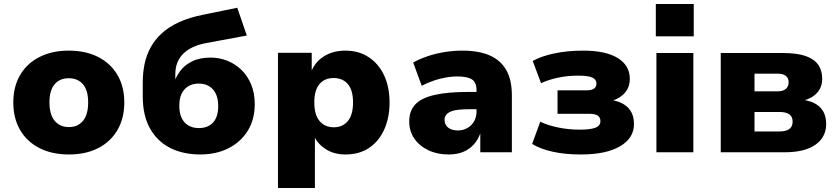

<svg xmlns="http://www.w3.org/2000/svg" viewBox="-20 -767 4224 967"><path d="M327 11Q242 11 179 -21Q116 -53 81.5 -112Q47 -171 47 -251Q47 -331 81.5 -389.5Q116 -448 179 -480Q242 -512 326 -512Q412 -512 474.5 -480Q537 -448 571.5 -389.5Q606 -331 606 -251Q606 -171 571.5 -112Q537 -53 474.5 -21Q412 11 327 11ZM327 -127Q372 -127 398 -158.5Q424 -190 424 -251Q424 -312 398 -342.5Q372 -373 326 -373Q281 -373 255 -342.5Q229 -312 229 -251Q229 -190 255.5 -158.5Q282 -127 327 -127Z M989 11Q902 11 837 -22Q772 -55 735.5 -120Q699 -185 699 -282V-352Q699 -400 708 -444Q717 -488 738 -527Q759 -566 794 -598.5Q829 -631 881 -655Q933 -679 1004 -693L1175 -728L1223 -588L1018 -550Q943 -536 903 -496.5Q863 -457 863 -393V-344H855Q864 -377 886 -407.5Q908 -438 946.5 -457.5Q985 -477 1040 -477Q1085 -477 1125 -461Q1165 -445 1196 -415Q1227 -385 1245 -341.5Q1263 -298 1263 -243Q1263 -165 1227.5 -108Q1192 -51 1130 -20Q1068 11 989 11ZM982 -122Q1027 -122 1053 -150Q1079 -178 1079 -233Q1079 -287 1052.5 -316.5Q1026 -346 981 -346Q936 -346 909.5 -317Q883 -288 883 -235Q883 -180 909.5 -151Q936 -122 982 -122Z M1380 180V-501H1550V-410H1549Q1570 -459 1615 -485.5Q1660 -512 1719 -512Q1787 -512 1837 -479Q1887 -446 1914.5 -387.5Q1942 -329 1942 -250Q1942 -175 1915.5 -115.5Q1889 -56 1839.5 -22.5Q1790 11 1720 11Q1664 11 1623.5 -14Q1583 -39 1563 -78H1566V180ZM1661 -126Q1706 -126 1732 -157.5Q1758 -189 1758 -251Q1758 -313 1732 -343.5Q1706 -374 1660 -374Q1615 -374 1589 -343.5Q1563 -313 1563 -251Q1563 -189 1589.5 -157.5Q1616 -126 1661 -126Z M2239 11Q2182 11 2137 -10.5Q2092 -32 2066.5 -69.5Q2041 -107 2041 -155Q2041 -208 2071 -240.5Q2101 -273 2167 -288.5Q2233 -304 2339 -304H2401V-217H2346Q2314 -217 2290.5 -214.5Q2267 -212 2251 -205.5Q2235 -199 2227 -188.5Q2219 -178 2219 -163Q2219 -139 2237 -124.5Q2255 -110 2287 -110Q2312 -110 2333.5 -122Q2355 -134 2367.5 -155.5Q2380 -177 2380 -206V-313Q2380 -352 2357 -367Q2334 -382 2283 -382Q2245 -382 2199 -371Q2153 -360 2104 -335L2061 -452Q2095 -471 2135.5 -484.5Q2176 -498 2220.5 -505Q2265 -512 2309 -512Q2390 -512 2445 -488.5Q2500 -465 2529 -415.5Q2558 -366 2558 -286V0H2399V-95Q2387 -62 2365.5 -38.5Q2344 -15 2313 -2Q2282 11 2239 11Z M2906 11Q2827 11 2765 -2.5Q2703 -16 2660 -42L2701 -154Q2737 -136 2790.5 -125Q2844 -114 2900 -114Q2952 -114 2978 -123.5Q3004 -133 3004 -157Q3004 -176 2990 -185Q2976 -194 2946 -194H2788V-312H2934Q2959 -312 2971.5 -320.5Q2984 -329 2984 -347Q2984 -366 2964 -376Q2944 -386 2892 -386Q2837 -386 2789 -375.5Q2741 -365 2705 -348L2663 -460Q2706 -484 2771.5 -498Q2837 -512 2918 -512Q3031 -512 3091.5 -474.5Q3152 -437 3152 -370Q3152 -329 3128 -300.5Q3104 -272 3061 -259V-263Q3098 -257 3123 -241Q3148 -225 3160.5 -200.5Q3173 -176 3173 -142Q3173 -71 3102.5 -30Q3032 11 2906 11Z M3283 -584V-747H3474V-584ZM3286 0V-500H3472V0Z M3610 0V-500H3922Q3995 -500 4038.5 -484.5Q4082 -469 4101.5 -440Q4121 -411 4121 -370Q4121 -329 4096 -300.5Q4071 -272 4025 -260V-264Q4067 -258 4092.5 -241Q4118 -224 4129.5 -199.5Q4141 -175 4141 -142Q4141 -77 4087.5 -38.5Q4034 0 3930 0ZM3780 -105H3907Q3938 -105 3955 -117Q3972 -129 3972 -154Q3972 -180 3955 -191.5Q3938 -203 3907 -203H3780ZM3780 -307H3897Q3923 -307 3937.5 -319Q3952 -331 3952 -353Q3952 -374 3937.5 -385Q3923 -396 3897 -396H3780Z"/></svg>

Font: Nunito Sans 9pt Black
Style: Regular
Weight: 900
Version: Version 3.101;gftools[0.9.27]